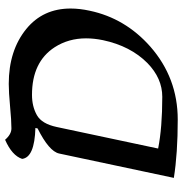

<svg xmlns="http://www.w3.org/2000/svg" viewBox="-1 -724 732 770"><g transform="rotate(-90 365.0 -339.0)"><path d="M270.5 7.8Q134.8 7.8 36.6 -7.8L134.3 -467.8Q143.1 -508.3 234.9 -554.2L236.8 -563Q118.7 -566.4 112.8 -616.2Q126 -656.7 189.5 -684.6Q211.4 -659.2 234.9 -659.2Q266.1 -659.2 323 -664.6Q379.9 -669.9 413.6 -669.9Q547.4 -669.9 633.8 -599.6Q715.8 -532.7 715.8 -421.9Q715.8 -385.7 707 -345.2Q676.8 -202.6 563 -102.1Q437.5 7.8 270.5 7.8ZM361.8 -54.2Q436 -54.2 497.1 -113.8Q565.4 -181.6 588.9 -292Q596.2 -327.6 596.2 -359.9Q596.2 -430.2 560.5 -485.8Q501.5 -576.7 369.6 -576.7Q323.2 -576.7 288.3 -557.1Q253.4 -537.6 240.7 -477.5L154.3 -70.8Q238.3 -54.2 361.8 -54.2Z"/></g></svg>

Font: Balgruf
Style: Italic
Weight: 500
Italic angle: -12°
Designer: Paul James Miller
Foundry: High-Logic / Made with FontCreator
Version: Version 1.201;March 28, 2021;FontCreator 13.0.0.2683 64-bit